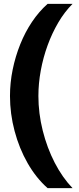

<svg xmlns="http://www.w3.org/2000/svg" viewBox="-20 -813 410 1000"><path d="M228 167Q168 114 124 37Q80 -40 56 -130.5Q32 -221 32 -313Q32 -382 46 -450.5Q60 -519 85.5 -582.5Q111 -646 147 -699.5Q183 -753 228 -793H358Q316 -751 283.5 -695.5Q251 -640 228 -577Q205 -514 192.5 -446.5Q180 -379 180 -313Q180 -223 202.5 -133Q225 -43 265 34.5Q305 112 358 167Z"/></svg>

Font: Mona Sans SemiExpanded
Style: Bold
Weight: 700
Width: 6
Designer: Deni Anggara
Foundry: GitHub
Version: Version 2.000